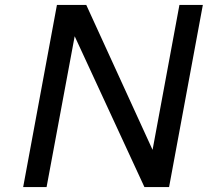

<svg xmlns="http://www.w3.org/2000/svg" viewBox="-20 -759 843 779"><path d="M211 -739H330L599 -151L708 -739H803L666 0H566L283 -612L169 0H74Z"/></svg>

Font: Involve Medium Oblique
Style: Italic
Weight: 500
Italic angle: -10.5°
Designer: Stefan Peev
Foundry: Context Ltd.
Version: Version 1.001